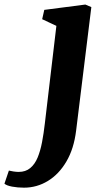

<svg xmlns="http://www.w3.org/2000/svg" viewBox="-139 -588 474 865"><path d="M204 0Q194 82 160.2 139.5Q126.5 197 76.8 227.2Q27 257.5 -31 257.5Q-59.5 257.5 -84.5 252.8Q-109.5 248 -119 239.5L-99 180.5Q-92 182.5 -78.5 184.5Q-65 186.5 -55 186.5Q-23.5 186.5 -2.8 169.2Q18 152 30.5 121.8Q43 91.5 50.5 52Q58 12.5 63 -31.5L115 -471.5L51 -501.5L60.5 -543.5L245.5 -567.5L272.5 -556Z"/></svg>

Font: Merriweather ExtraBold
Style: Italic
Weight: 800
Italic angle: -7.8°
Version: Version 2.101